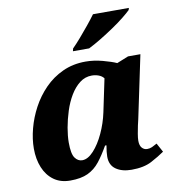

<svg xmlns="http://www.w3.org/2000/svg" viewBox="-85 -844 870 932"><g transform="rotate(-10 350.0 -378.0)"><path d="M187 10Q139 10 106 -14Q73 -38 56 -79.5Q39 -121 39 -173Q39 -220 52.5 -271.5Q66 -323 92 -371.5Q118 -420 156.5 -459.5Q195 -499 246 -522.5Q297 -546 359 -546Q400 -546 443 -534.5Q486 -523 510 -512L567 -535H628L563 -226Q560 -215 556 -196Q552 -177 548.5 -156.5Q545 -136 545 -123Q545 -99 555.5 -87.5Q566 -76 581 -76Q594 -76 605 -81Q616 -86 630 -94L654 -50Q627 -31 588.5 -10.5Q550 10 489 10Q442 10 412.5 -10.5Q383 -31 383 -73Q383 -84 384.5 -97.5Q386 -111 389 -128H382Q357 -84 332.5 -53Q308 -22 274 -6Q240 10 187 10ZM261 -77Q289 -77 317.5 -108Q346 -139 368.5 -187.5Q391 -236 402 -288L436 -450Q427 -462 411 -468Q395 -474 377 -474Q344 -474 317.5 -453.5Q291 -433 271 -399.5Q251 -366 238 -325.5Q225 -285 218 -245Q211 -205 211 -173Q211 -117 225.5 -97Q240 -77 261 -77ZM308 -606 311 -619Q330 -638 352.5 -664Q375 -690 397 -717Q419 -744 435 -766H612L609 -756Q597 -744 572 -724Q547 -704 514.5 -682Q482 -660 449 -640Q416 -620 388 -606Z"/></g></svg>

Font: Noto Serif ExtraBold
Style: Italic
Weight: 800
Italic angle: -12°
Designer: Monotype Design Team
Foundry: Monotype Imaging Inc.
Version: Version 2.013